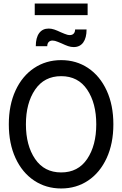

<svg xmlns="http://www.w3.org/2000/svg" viewBox="-20 -1055 693 1089"><path d="M30 -350Q30 -459 68 -541.5Q106 -624 173.5 -669Q241 -714 327 -714Q413 -714 480 -669Q547 -624 585 -541.5Q623 -459 623 -350Q623 -241 585 -158.5Q547 -76 480 -31Q413 14 327 14Q241 14 173.5 -31Q106 -76 68 -158.5Q30 -241 30 -350ZM526 -350Q526 -470 474.5 -546.5Q423 -623 327 -623Q231 -623 179 -546.5Q127 -470 127 -350Q127 -230 179 -153.5Q231 -77 327 -77Q423 -77 474.5 -153.5Q526 -230 526 -350ZM329 -809Q326 -810 308.5 -817.5Q291 -825 278 -825Q264 -825 256 -816.5Q248 -808 248 -793H183Q183 -841 202 -867Q221 -893 256 -893Q272 -893 288 -887.5Q304 -882 325 -872Q328 -871 345.5 -863.5Q363 -856 376 -856Q390 -856 398 -864.5Q406 -873 406 -888H471Q471 -840 452 -814Q433 -788 398 -788Q382 -788 366 -793.5Q350 -799 329 -809ZM177 -1035H477V-969H177Z"/></svg>

Font: Cabin Condensed
Style: Regular
Weight: 400
Width: 3
Version: Version 2.001